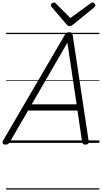

<svg xmlns="http://www.w3.org/2000/svg" viewBox="-49 -1149 819 1544"><path d="M-6 14Q-22 13 -27 4.5Q-32 -4 -24 -19L472 -868Q479 -880 486.5 -885Q494 -890 508 -890Q522 -890 528 -884.5Q534 -879 536 -864L664 -14Q666 -1 660 6Q654 13 639 14Q625 14 619.5 9Q614 4 611 -10L574 -260H177L31 -9Q22 5 15 9.5Q8 14 -6 14ZM206 -310H567L493 -806ZM695 -1129Q704 -1129 711 -1121.5Q718 -1114 718 -1107Q718 -1102 716 -1098.5Q714 -1095 710 -1091L540 -952Q531 -946 525 -942.5Q519 -939 510 -939Q503 -939 497.5 -942.5Q492 -946 486 -953L366 -1093Q363 -1097 361.5 -1101Q360 -1105 360 -1108Q360 -1117 369 -1123Q378 -1129 385 -1129Q391 -1129 394.5 -1126Q398 -1123 402 -1119L517 -1004L675 -1119Q682 -1124 686 -1126.5Q690 -1129 695 -1129ZM0 365H750V375H0ZM0 -20H750V0H0ZM0 -505H750V-500H0ZM0 -885H750V-875H0Z"/></svg>

Font: Playwrite AT Guides
Style: Italic
Weight: 400
Italic angle: -13.0072°
Designer: Veronika Burian, José Scaglione
Foundry: TypeTogether
Version: Version 1.002